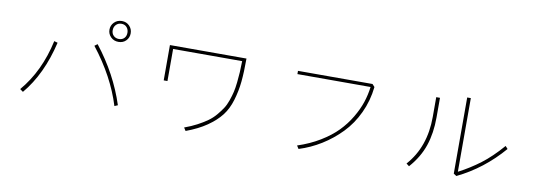

<svg xmlns="http://www.w3.org/2000/svg" viewBox="-58 -1111 4116 1479"><g transform="rotate(10 2000.0 -371.5)"><path d="M117.2 -93.8Q258.8 -259.8 311.5 -502.9L338.9 -495.1Q279.3 -240.2 141.6 -76.2ZM622.1 -521.5 644.5 -538.1Q804.7 -334 879.9 -101.6L854.5 -90.8Q787.1 -310.5 622.1 -521.5ZM740.2 -664.1Q740.2 -637.7 756.8 -621.6Q773.4 -605.5 798.8 -605.5Q824.2 -605.5 839.8 -621.6Q855.5 -637.7 855.5 -664.1Q855.5 -690.4 839.8 -707.5Q824.2 -724.6 798.8 -724.6Q773.4 -724.6 756.8 -707.5Q740.2 -690.4 740.2 -664.1ZM714.8 -664.1Q714.8 -698.2 738.8 -722.2Q762.7 -746.1 798.8 -746.1Q834 -746.1 857.4 -722.2Q880.9 -698.2 880.9 -664.1Q880.9 -629.9 857.9 -606.4Q835 -583 798.8 -583Q762.7 -583 738.8 -606.9Q714.8 -630.9 714.8 -664.1Z M1194.3 -351.6V-627.9H1793Q1793 -520.5 1785.6 -446.3Q1778.3 -372.1 1756.3 -298.8Q1734.4 -225.6 1694.3 -174.3Q1654.3 -123 1588.4 -77.6Q1522.5 -32.2 1427.7 2.9L1412.1 -21.5Q1465.8 -41 1509.3 -64Q1552.7 -86.9 1586.4 -110.8Q1620.1 -134.8 1646 -165.5Q1671.9 -196.3 1689.9 -223.6Q1708 -251 1721.2 -289.1Q1734.4 -327.1 1741.7 -358.4Q1749 -389.6 1753.9 -435.1Q1758.8 -480.5 1760.7 -515.6Q1762.7 -550.8 1763.7 -602.5H1223.6V-351.6Z M2200.2 -578.1V-603.5H2783.2L2801.8 -583Q2790 -473.6 2745.1 -377.9Q2700.2 -282.2 2631.8 -211.9Q2563.5 -141.6 2481.4 -90.8Q2399.4 -40 2308.6 -11.7L2293 -36.1Q2388.7 -67.4 2467.3 -115.2Q2545.9 -163.1 2598.1 -216.8Q2650.4 -270.5 2688 -334Q2725.6 -397.5 2745.1 -456.5Q2764.6 -515.6 2772.5 -578.1Z M3147.5 -45.9Q3284.2 -198.2 3284.2 -434.6V-588.9H3313.5V-434.6Q3313.5 -312.5 3280.3 -213.9Q3247.1 -115.2 3169.9 -28.3ZM3519.5 -32.2V-627.9H3547.9V-51.8Q3637.7 -98.6 3715.8 -157.7Q3793.9 -216.8 3876 -311.5L3894.5 -291Q3742.2 -114.3 3542 -17.6Z"/></g></svg>

Font: Gothic A1 Thin
Style: Regular
Weight: 250
Designer: HanYang I&C Co.,Ltd.
Foundry: HanYang I&C Co.,Ltd.
Version: Version 2.50